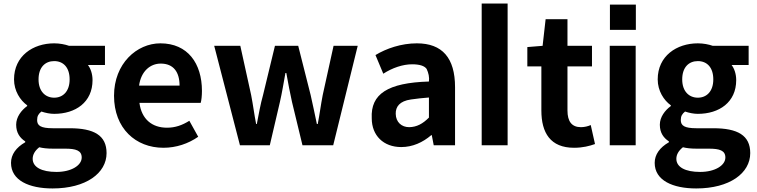

<svg xmlns="http://www.w3.org/2000/svg" viewBox="-20 -818 4261 1081"><path d="M276 243C464 243 580 157 580 44C580 -56 509 -96 372 -96H277C209 -96 189 -111 189 -142C189 -165 197 -177 213 -190C237 -182 262 -177 285 -177C405 -177 501 -242 501 -367C501 -402 490 -433 475 -452H571V-560H369C346 -568 316 -574 285 -574C166 -574 59 -503 59 -371C59 -306 94 -253 133 -225V-221C100 -197 71 -159 71 -116C71 -69 93 -41 122 -22V-17C71 12 42 52 42 99C42 198 144 243 276 243ZM285 -268C236 -268 197 -303 197 -371C197 -439 234 -474 285 -474C336 -474 372 -439 372 -371C372 -303 334 -268 285 -268ZM298 150C214 150 164 123 164 76C164 53 176 31 201 11C221 16 244 19 279 19H347C407 19 440 29 440 69C440 113 382 150 298 150Z M900 14C972 14 1040 -9 1096 -48L1046 -138C1006 -113 967 -99 920 -99C836 -99 777 -147 765 -239H1110C1114 -252 1117 -279 1117 -306C1117 -461 1037 -574 883 -574C750 -574 622 -460 622 -279C622 -95 744 14 900 14ZM763 -336C774 -417 826 -460 885 -460C957 -460 991 -412 991 -336Z M1331 0H1499L1556 -244C1568 -296 1576 -347 1587 -407H1592C1603 -347 1612 -297 1624 -244L1683 0H1856L1994 -560H1858L1797 -283C1786 -227 1780 -176 1769 -120H1764C1752 -176 1742 -227 1729 -283L1659 -560H1528L1461 -283C1446 -230 1437 -176 1426 -120H1422C1411 -176 1405 -227 1394 -283L1333 -560H1186Z M2239 10C2303 10 2360 -16 2408 -57H2411L2422 0H2542V-327C2542 -492 2470 -574 2327 -574C2239 -574 2155 -545 2094 -508L2138 -403C2189 -436 2248 -456 2300 -456C2343 -456 2370 -447 2382 -430C2393 -407 2398 -383 2395 -359C2163 -352 2066 -289 2073 -152C2073 -55 2139 10 2239 10ZM2284 -102C2241 -102 2209 -130 2208 -177C2207 -217 2230 -249 2294 -258C2326 -263 2360 -266 2395 -269V-156C2360 -121 2327 -103 2284 -102Z M2838 0V-798H2692V0Z M3212 14C3261 14 3299 4 3330 -7L3306 -114C3291 -107 3270 -102 3251 -102C3200 -102 3175 -133 3175 -196V-444H3313V-560H3175V-710H3052L3035 -560L2949 -553V-444H3028V-196C3028 -70 3079 14 3212 14Z M3560 -792H3414V-650H3560ZM3559 0V-560H3413V0Z M3900 243C4088 243 4204 157 4204 44C4204 -56 4133 -96 3996 -96H3901C3833 -96 3813 -111 3813 -142C3813 -165 3821 -177 3837 -190C3861 -182 3886 -177 3909 -177C4029 -177 4125 -242 4125 -367C4125 -402 4114 -433 4099 -452H4195V-560H3993C3970 -568 3940 -574 3909 -574C3790 -574 3683 -503 3683 -371C3683 -306 3718 -253 3757 -225V-221C3724 -197 3695 -159 3695 -116C3695 -69 3717 -41 3746 -22V-17C3695 12 3666 52 3666 99C3666 198 3768 243 3900 243ZM3909 -268C3860 -268 3821 -303 3821 -371C3821 -439 3858 -474 3909 -474C3960 -474 3996 -439 3996 -371C3996 -303 3958 -268 3909 -268ZM3922 150C3838 150 3788 123 3788 76C3788 53 3800 31 3825 11C3845 16 3868 19 3903 19H3971C4031 19 4064 29 4064 69C4064 113 4006 150 3922 150Z"/></svg>

Font: Spoqa Han Sans Neo Bold
Style: Bold
Weight: 700
Designer: [Spoqa Han Sans Neo] Dong-huui Kim  Younghwa Kang  Yujin Lee  [Noto Sans] Ryoko NISHIZUKA  (kana & ideographs); Paul D. 
Foundry: Spoqa (http://www.spoqa-han-sans.com)
Version: Version 1.000